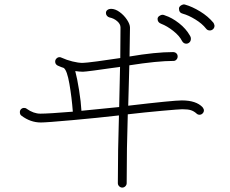

<svg xmlns="http://www.w3.org/2000/svg" viewBox="-20 -826 1040 870"><path d="M904 -326Q904 -318 898 -312Q892 -306 884 -306Q876 -306 870 -312Q859 -322 845.5 -326.5Q832 -331 806 -331Q793 -331 714.5 -324Q636 -317 559 -308Q554 -156 554 4Q554 12 548 18Q542 24 534 24Q526 24 520 18Q514 12 514 4Q514 -143 519 -303Q424 -292 307 -281.5Q190 -271 165 -271Q118 -271 77 -302Q70 -307 70 -318Q70 -326 75.5 -331.5Q81 -337 89 -337Q97 -337 101 -333Q132 -311 163 -311Q200 -311 310 -320Q305 -385 294.5 -446Q284 -507 269 -518Q259 -521 241 -529Q230 -535 230 -547Q230 -555 236 -561Q242 -567 250 -567Q254 -567 258 -565Q282 -554 308.5 -547.5Q335 -541 354 -541Q367 -541 420.5 -548Q474 -555 525 -563L526 -702Q526 -717 511 -730Q496 -743 476 -747Q469 -749 464.5 -754.5Q460 -760 460 -767Q460 -776 467 -781Q474 -786 483 -786Q502 -786 522 -771.5Q542 -757 555.5 -736.5Q569 -716 569 -701L567 -570Q684 -590 764 -590Q773 -590 779 -584.5Q785 -579 785 -570Q785 -562 779.5 -556Q774 -550 767 -550Q693 -550 566 -530L561 -347Q765 -371 804 -371Q869 -371 898 -340Q904 -332 904 -326ZM349 -324Q413 -330 520 -341Q523 -458 524 -523Q372 -501 356 -501Q340 -501 321 -504Q330 -470 338.5 -416.5Q347 -363 349 -324ZM914 -696Q896 -719 865 -738Q834 -757 808 -764Q791 -768 791 -787Q791 -794 797.5 -799.5Q804 -805 812 -806Q817 -806 819 -805Q851 -796 887 -774Q923 -752 947 -723Q950 -719 952 -710Q952 -700 945.5 -694Q939 -688 931 -688Q920 -688 914 -696ZM805 -640Q793 -664 765 -686Q737 -708 711 -718Q694 -724 694 -740Q694 -748 701.5 -753.5Q709 -759 717 -759Q722 -759 728 -756Q759 -746 791 -721Q823 -696 841 -664Q845 -658 845 -651Q845 -640 838.5 -634Q832 -628 824 -628Q812 -628 805 -640Z"/></svg>

Font: Tsukimi Rounded Light
Style: Regular
Weight: 300
Designer: Takashi Funayama
Foundry: Takashi Funayama
Version: Version 1.032; ttfautohint (v1.8.3)